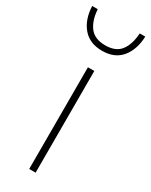

<svg xmlns="http://www.w3.org/2000/svg" viewBox="-239 -839 696 883"><g transform="rotate(30 109.0 -397.0)"><path d="M91.5 0V-540H125.5V0ZM109.5 -638Q43 -638 6.8 -680.8Q-29.5 -723.5 -32.5 -794H-3Q1 -735 27.2 -701Q53.5 -667 109.5 -667Q165.5 -667 191 -701Q216.5 -735 220 -794H249.5Q246.5 -723 211 -680.5Q175.5 -638 109.5 -638Z"/></g></svg>

Font: Encode Sans SemiExpanded SemiExpanded Thin
Style: Regular
Weight: 100
Width: 6
Designer: Multiple Designers
Foundry: Impallari Type
Version: Version 3.000; ttfautohint (v1.8.3) -l 8 -r 50 -G 200 -x 14 